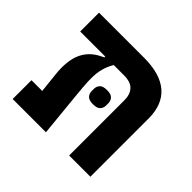

<svg xmlns="http://www.w3.org/2000/svg" viewBox="-146 -784 959 959"><g transform="rotate(45 333.0 -305.0)"><path d="M50 -133H126L115 -236Q112 -261 112 -283Q112 -352 136.5 -395Q161 -438 209 -462L227 -471V-477H50V-610H368Q483 -610 541 -559.5Q599 -509 599 -412V0H449V-391Q449 -431 428 -454Q407 -477 359 -477H287L283 -470Q269 -445 261.5 -416.5Q254 -388 254 -349Q254 -324 256.5 -294Q259 -264 262 -233L285 0H50ZM352 -265Q323 -265 312 -277.5Q301 -290 301 -307V-323Q301 -340 312 -352.5Q323 -365 352 -365Q381 -365 392 -352.5Q403 -340 403 -323V-307Q403 -290 392 -277.5Q381 -265 352 -265Z"/></g></svg>

Font: IBM Plex Sans Hebrew
Style: Bold
Weight: 700
Designer: Mike Abbink, Paul van der Laan, Pieter van Rosmalen, Yanek Iontef
Foundry: Bold Monday
Version: Version 1.2